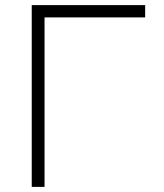

<svg xmlns="http://www.w3.org/2000/svg" viewBox="-20 -730 640 750"><path d="M104 0V-710H547V-662H154V0Z"/></svg>

Font: Geist Mono ExtraLight
Style: Regular
Weight: 200
Monospace: yes
Designer: Basement.studio, Andrés Briganti, Mateo Zaragoza
Foundry: Basement.studio, Vercel, Andrés Briganti, Guido Ferreyra, Mateo Zaragoza
Version: Version 1.500; ttfautohint (v1.8.4.7-5d5b)